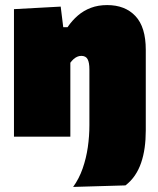

<svg xmlns="http://www.w3.org/2000/svg" viewBox="-20 -538 624 756"><path d="M268 198Q291.5 165.5 305.5 125.2Q319.5 85 325.8 41.5Q332 -2 332 -45V-200V-265Q332 -291.5 325 -304.8Q318 -318 300 -318Q291.5 -318 283.8 -314.5Q276 -311 269.2 -304.8Q262.5 -298.5 257 -291V-200Q257 -147 257 -99.5Q257 -52 257 0H35Q35 -52 35 -101Q35 -150 35 -213V-263Q35 -322.5 35 -381.2Q35 -440 35 -502L219 -512L229 -431H246Q264 -457.5 286.8 -477Q309.5 -496.5 338 -507.2Q366.5 -518 402 -518Q472.5 -518 513.2 -474.8Q554 -431.5 554 -342Q554 -321 554 -301.8Q554 -282.5 554 -263Q554 -222 554 -183.5Q554 -145 554 -106Q554 -67 554 -24Q554 12 549.5 44Q545 76 535.5 103.5Q526 131 510.8 153.2Q495.5 175.5 474 192Z"/></svg>

Font: Commissioner Thin Black
Style: Regular
Weight: 900
Version: Version 1.000